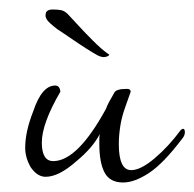

<svg xmlns="http://www.w3.org/2000/svg" viewBox="-20 -380 409 404"><path d="M239 4Q211 4 200 -17Q189 -38 189 -77Q189 -82 189 -87.5Q189 -93 190 -98Q175 -69 141 -41Q104 -8 76 -8Q58 -8 44 -29Q33 -49 33 -69Q33 -103 50 -146Q68 -200 96 -200Q106 -200 107 -187Q68 -120 68 -80Q68 -41 92 -41Q143 -41 203 -151Q205 -157 209.5 -165.5Q214 -174 220 -184Q223 -193 247 -193Q255 -193 255 -187L244 -156Q236 -134 233 -114Q230 -94 230 -77Q230 -22 256 -22Q276 -22 305.5 -47Q335 -72 360 -106Q363 -109 365 -109Q369 -109 369 -102Q369 -95 364 -89Q324 -36 293.5 -16Q263 4 239 4ZM192 -261Q189 -261 175 -269.5Q161 -278 144.5 -289Q128 -300 115 -309Q102 -318 100 -319Q82 -333 78.5 -339Q75 -345 76 -349Q76 -360 91 -360Q102 -360 109 -358.5Q116 -357 123 -350Q126 -347 141.5 -330Q157 -313 175.5 -294.5Q194 -276 207 -267L210 -265Q209 -262 203 -260.5Q197 -259 192 -261Z"/></svg>

Font: Lavishly Yours
Style: Regular
Weight: 400
Designer: Robert E. Leuschke
Foundry: Robert E. Leuschke
Version: Version 1.010; ttfautohint (v1.8.3)